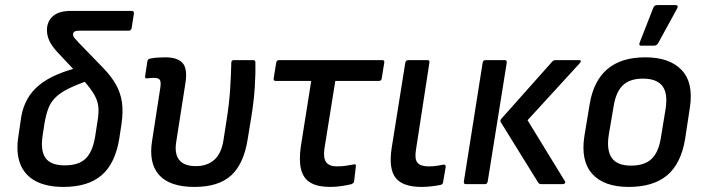

<svg xmlns="http://www.w3.org/2000/svg" viewBox="-20 -726 2774 757"><path d="M230 11Q164 11 120.5 -12Q77 -35 59.5 -80.5Q42 -126 53 -192L64 -267Q71 -306 88.5 -336.5Q106 -367 134.5 -390.5Q163 -414 205 -432Q247 -450 301 -463L341 -413Q286 -394 252 -377.5Q218 -361 199 -342Q180 -323 171 -299.5Q162 -276 156 -243L148 -191Q139 -131 160 -102.5Q181 -74 235 -74Q290 -74 317.5 -100.5Q345 -127 355 -187L364 -245Q371 -285 367 -310.5Q363 -336 346 -362Q329 -388 293 -428L203 -524Q182 -548 173.5 -567.5Q165 -587 165 -609Q166 -643 189.5 -663Q213 -683 260 -683H499Q509 -683 508 -673L499 -615Q497 -605 487 -605H293Q280 -605 274 -601.5Q268 -598 268 -590Q268 -583 274 -576Q280 -569 291 -557L386 -459Q420 -424 438 -391Q456 -358 461 -321.5Q466 -285 459 -237L450 -178Q434 -81 380.5 -35Q327 11 230 11Z M747 11Q649 11 607 -36.5Q565 -84 580 -173L611 -373Q616 -402 610.5 -410.5Q605 -419 588 -419Q582 -419 574.5 -418.5Q567 -418 560 -417Q551 -416 552 -425L561 -484Q562 -489 564.5 -491.5Q567 -494 572 -495Q586 -498 602 -499Q618 -500 632 -500Q679 -500 699.5 -478Q720 -456 711 -398L675 -168Q667 -120 686.5 -95.5Q706 -71 752 -71Q797 -71 825 -96Q853 -121 861 -173L873 -250Q884 -318 887.5 -376.5Q891 -435 892 -479Q892 -489 902 -489H978Q987 -489 987 -480Q988 -438 984.5 -382.5Q981 -327 971 -266L957 -180Q942 -81 892 -35Q842 11 747 11Z M1281 11Q1234 11 1205.5 -5Q1177 -21 1167.5 -56.5Q1158 -92 1166 -148L1207 -407H1067Q1057 -407 1059 -417L1069 -479Q1071 -489 1080 -489H1487Q1497 -489 1495 -479L1485 -417Q1484 -407 1474 -407H1302L1259 -139Q1254 -103 1266 -86.5Q1278 -70 1308 -70Q1327 -70 1344 -72.5Q1361 -75 1376 -78Q1385 -80 1383 -69L1376 -10Q1375 -6 1372.5 -4Q1370 -2 1366 0Q1350 4 1327.5 7.5Q1305 11 1281 11Z M1642 11Q1569 11 1540.5 -24Q1512 -59 1524 -141L1578 -479Q1580 -489 1590 -489H1665Q1675 -489 1673 -479L1620 -135Q1614 -99 1626 -84.5Q1638 -70 1670 -70Q1685 -70 1700 -72Q1715 -74 1728 -77Q1739 -78 1737 -66L1727 -8Q1726 1 1717 3Q1703 6 1682.5 8.5Q1662 11 1642 11Z M2114 0Q2106 0 2102 -6L1954 -245Q1951 -251 1956 -257L2158 -484Q2162 -489 2172 -489H2263Q2269 -489 2270 -486Q2271 -483 2266 -477L2060 -252L2207 -12Q2210 -8 2207.5 -4Q2205 0 2199 0ZM1817 0Q1807 0 1809 -11L1883 -479Q1885 -489 1894 -489H1970Q1979 -489 1978 -479L1903 -11Q1901 0 1892 0Z M2459 11Q2361 11 2315 -40.5Q2269 -92 2284 -189L2305 -316Q2336 -500 2524 -500Q2620 -500 2667.5 -450Q2715 -400 2700 -302L2681 -177Q2665 -81 2610.5 -35Q2556 11 2459 11ZM2468 -73Q2521 -73 2549 -99.5Q2577 -126 2586 -185L2604 -295Q2614 -358 2591.5 -387Q2569 -416 2515 -416Q2463 -416 2435.5 -389.5Q2408 -363 2399 -305L2380 -193Q2371 -134 2392 -103.5Q2413 -73 2468 -73ZM2506 -546Q2502 -546 2501 -549.5Q2500 -553 2502 -558L2556 -696Q2559 -702 2563 -704Q2567 -706 2573 -706H2644Q2650 -706 2651.5 -702Q2653 -698 2650 -693L2575 -556Q2570 -546 2558 -546Z"/></svg>

Font: Sofia Sans Semi Condensed SemiBold
Style: Italic
Weight: 600
Italic angle: -9°
Version: Version 4.100